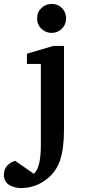

<svg xmlns="http://www.w3.org/2000/svg" viewBox="-99 -728 436 977"><path d="M9.3 229Q-5.4 229 -19.5 225.8Q-33.7 222.7 -47.9 215.6Q-62 208.5 -70.6 194.6Q-79.1 180.7 -79.1 161.6Q-79.1 133.8 -64 116.9Q-48.8 100.1 -27.8 92.3L-22 90.3L73.2 156.2Q108.9 126.5 108.9 8.8V-402.8H38.1V-454.6L171.4 -494.1H226.6V-67.4Q226.6 27.3 207 86.4Q187.5 145.5 139.2 183.1Q110.4 206.5 76.2 217.8Q42 229 9.3 229ZM89.8 -634.8Q89.8 -666.5 112.1 -687.3Q134.3 -708 164.1 -708Q196.3 -708 216.8 -686.5Q237.3 -665 237.3 -634.8Q237.3 -602.5 215.3 -581.5Q193.4 -560.5 164.1 -560.5Q134.8 -560.5 112.3 -581.3Q89.8 -602.1 89.8 -634.8Z"/></svg>

Font: TAML ThiruValluvar
Style: Bold
Weight: 400
Version: Version 0.271; dev 7ad24fM